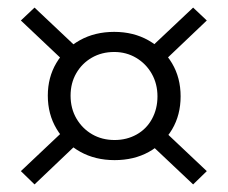

<svg xmlns="http://www.w3.org/2000/svg" viewBox="-20 -582 600 506"><path d="M282 -160Q231 -160 191.5 -182Q152 -204 129 -242.5Q106 -281 106 -330Q106 -378 128.5 -416Q151 -454 190.5 -476Q230 -498 281 -498Q332 -498 371.5 -475.5Q411 -453 433.5 -415Q456 -377 456 -328Q456 -279 433.5 -241Q411 -203 372 -181.5Q333 -160 282 -160ZM71 -96 35 -131 161 -250 195 -214ZM162 -408 35 -528 71 -562 195 -445ZM282 -213Q314 -213 340 -227.5Q366 -242 380.5 -268.5Q395 -295 395 -328Q395 -361 380 -387.5Q365 -414 339 -429.5Q313 -445 281 -445Q248 -445 222 -430Q196 -415 181 -389Q166 -363 166 -330Q166 -296 181.5 -269.5Q197 -243 223 -228Q249 -213 282 -213ZM489 -96 364 -214 400 -249 525 -131ZM402 -411 367 -447 489 -562 525 -528Z"/></svg>

Font: Ysabeau Office
Style: Regular
Weight: 400
Designer: Christian Thalmann (Catharsis Fonts)
Version: Version 2.001;gftools[0.9.30]; featfreeze: tnum,lnum,ss02